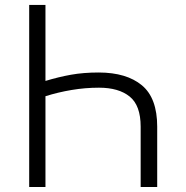

<svg xmlns="http://www.w3.org/2000/svg" viewBox="-20 -747 744 767"><path d="M608 0H541.9V-241.1Q541.9 -326 498 -361.3Q454.2 -396.7 375.4 -396.7Q320.3 -396.7 266.3 -387.6Q212.4 -378.6 161.6 -362.6V0H96.6V-727.3H161.6V-423.7Q214.1 -439.6 263.8 -448.5Q313.6 -457.4 375 -457.4Q485.8 -457 546.9 -406.2Q608 -355.5 608 -241.1Z"/></svg>

Font: Inter Zeller Light
Style: Regular
Weight: 300
Designer: Rasmus Andersson; Joe Bland
Foundry: zeller
Version: Version 3.015;git-dec3a8cb1